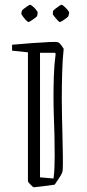

<svg xmlns="http://www.w3.org/2000/svg" viewBox="-20 -781 369 811"><path d="M226 -602Q232 -599 238.5 -590.5Q245 -582 249 -575Q244 -530 242.5 -471.5Q241 -413 241 -360Q241 -327 242 -285Q243 -243 244 -200.5Q245 -158 245.5 -122.5Q246 -87 245 -66Q245 -58 241.5 -49.5Q238 -41 227 -25L211 -1Q199 1 179 3.5Q159 6 142 8Q125 10 123 10Q120 10 109 -1Q98 -12 98 -16V-560L31 -567V-592Q73 -596 116 -599Q159 -602 190 -603.5Q221 -605 226 -602ZM149 -32 206 -27Q209 -48 210 -73Q211 -98 211 -124Q211 -173 210 -211.5Q209 -250 207.5 -289Q206 -328 206 -377Q206 -414 207.5 -461Q209 -508 215 -553L213 -558H149ZM204 -734Q205 -737 213 -743.5Q221 -750 229.5 -755.5Q238 -761 240 -761Q243 -761 251 -754Q259 -747 266 -738.5Q273 -730 272 -726L269 -714Q269 -711 261 -705Q253 -699 244.5 -693.5Q236 -688 233 -688Q230 -688 222.5 -696Q215 -704 208.5 -712.5Q202 -721 203 -723ZM72 -734Q72 -737 80 -743.5Q88 -750 96.5 -755.5Q105 -761 107 -761Q110 -761 118.5 -754Q127 -747 133.5 -738.5Q140 -730 139 -726L137 -714Q136 -711 128 -705Q120 -699 111.5 -693.5Q103 -688 101 -688Q97 -688 89.5 -696Q82 -704 76 -712.5Q70 -721 70 -723Z"/></svg>

Font: Grenze Gotisch ExtraLight
Style: Regular
Weight: 200
Designer: Renata Polastri
Foundry: Omnibus-Type
Version: Version 1.001